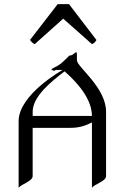

<svg xmlns="http://www.w3.org/2000/svg" viewBox="-20 -902 553 936"><path d="M450.2 -707 316.4 -881.8H261.2L126 -707C135.3 -696.8 137.2 -691.9 149.4 -687L288.1 -811L428.2 -687C438 -690.9 441.4 -692.9 450.2 -707ZM294.9 -554.2C323.2 -528.8 428.2 -437 428.2 -336.9H139.2C140.1 -337.9 139.2 -354 139.2 -356.9C139.2 -433.1 231.9 -505.9 294.9 -554.2ZM352.1 -647C348.1 -647 344.2 -645 335 -636.2C330.1 -631.8 317.9 -630.9 317.9 -630.9C317.9 -630.9 297.9 -609.9 277.8 -592.8C259.8 -578.1 231.9 -567.9 231 -564C230 -560.1 242.2 -557.1 246.1 -557.1C250 -557.1 250 -561 250 -561H285.2C285.2 -561 70.8 -441.9 70.8 -311V14.2C82 -4.9 139.2 -17.1 139.2 -43.9V-278.8H325.2C371.1 -278.8 401.9 -292 428.2 -305.2V14.2C439 -4.9 497.1 -17.1 497.1 -43.9V-356.9C497.1 -476.1 355 -576.2 355 -607.9V-615.2V-630.9C355 -645 354 -647 352.1 -647Z"/></svg>

Font: Pierce
Style: Roman
Weight: 500
Version: Version 0.2.0